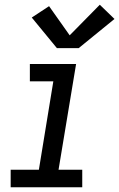

<svg xmlns="http://www.w3.org/2000/svg" viewBox="-20 -790 503 810"><path d="M25 0V-74H144L205 -447H106V-520H301L227 -74H327V0ZM220 -587 114 -716 187 -764 274 -641 401 -770 463 -710 312 -587Z"/></svg>

Font: Iosevka Etoile Oblique
Style: Regular
Weight: 400
Italic angle: -9°
Designer: Belleve Invis
Foundry: Belleve Invis
Version: Version 15.5.2; ttfautohint (v1.8.4)